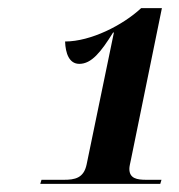

<svg xmlns="http://www.w3.org/2000/svg" viewBox="-20 -839 440 472"><path d="M79 -387H374L377 -397H340C317 -397 298 -400 298 -424C298 -430 300 -437 302 -447L378 -819H327C282 -777 203 -737 140 -737C141 -708 150 -682 175 -682C205 -682 228 -711 258 -759H260L193 -435C186 -401 164 -397 137 -397H82Z"/></svg>

Font: Noto Serif Display Black
Style: Italic
Weight: 900
Italic angle: -12°
Designer: Monotype Design Team
Foundry: Monotype Imaging Inc.
Version: Version 2.009